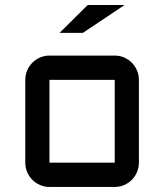

<svg xmlns="http://www.w3.org/2000/svg" viewBox="-20 -740 650 760"><path d="M529.8 -96.2Q529.8 -76.2 522.2 -58.6Q514.6 -41 501.7 -28.1Q488.8 -15.1 471.4 -7.6Q454.1 0 434.1 0H175.8Q156.2 0 138.7 -7.6Q121.1 -15.1 108.2 -28.1Q95.2 -41 87.6 -58.6Q80.1 -76.2 80.1 -96.2V-423.8Q80.1 -443.8 87.6 -461.4Q95.2 -479 108.2 -491.9Q121.1 -504.9 138.7 -512.5Q156.2 -520 175.8 -520H434.1Q454.1 -520 471.4 -512.5Q488.8 -504.9 501.7 -491.9Q514.6 -479 522.2 -461.4Q529.8 -443.8 529.8 -423.8ZM175.8 -423.8V-96.2H434.1V-423.8ZM327.1 -720.2H473.1L308.1 -609.9H215.8Z"/></svg>

Font: Aldrich
Style: Regular
Weight: 400
Designer: Matthew Desmond
Foundry: Matthew Desmond
Version: Version 1.002 2011